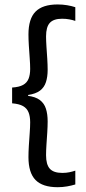

<svg xmlns="http://www.w3.org/2000/svg" viewBox="-20 -696 378 840"><path d="M309.5 -664.5V-604.5Q298 -608.5 283.5 -611.2Q269 -614 251.5 -614Q214.5 -614 198 -596Q181.5 -578 181.5 -537Q181.5 -519 183.2 -492.5Q185 -466 186.8 -438.8Q188.5 -411.5 188.5 -390.5Q188.5 -360 181 -336.8Q173.5 -313.5 155 -299.5Q136.5 -285.5 103 -280.5V-272L100 -277Q135 -273 154.2 -258.5Q173.5 -244 181 -220.2Q188.5 -196.5 188.5 -165Q188.5 -144 186.8 -116.5Q185 -89 183.2 -62.5Q181.5 -36 181.5 -17Q181.5 24 198 42.2Q214.5 60.5 252.5 60.5Q269.5 60.5 283.8 57.5Q298 54.5 309.5 50.5V111Q293 116 273.5 119.5Q254 123 232 123Q166.5 123 135.5 91.5Q104.5 60 104.5 -9Q104.5 -30.5 106.2 -58.8Q108 -87 110 -114.2Q112 -141.5 112 -161Q112 -186.5 105 -204.2Q98 -222 81 -231.8Q64 -241.5 33 -244V-313Q64 -315 81 -324.5Q98 -334 105 -351.5Q112 -369 112 -394.5Q112 -414 110 -441.2Q108 -468.5 106.2 -496.2Q104.5 -524 104.5 -545Q104.5 -614 135.5 -645.2Q166.5 -676.5 232 -676.5Q254 -676.5 273.5 -673.2Q293 -670 309.5 -664.5Z"/></svg>

Font: Anek Bangla
Style: Regular
Weight: 400
Designer: Sulekha Rajkumar (Bangla), Yesha Goshar (Latin)
Foundry: Ek Type
Version: Version 1.003